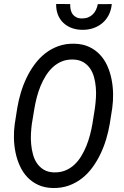

<svg xmlns="http://www.w3.org/2000/svg" viewBox="-20 -942 627 972"><path d="M535.6 -314.9Q529.3 -277.3 517.8 -238.5Q506.3 -199.7 489 -163.3Q471.7 -127 448.2 -94.7Q424.8 -62.5 394.8 -39.1Q364.7 -15.6 327.9 -2.4Q291 10.7 247.1 9.8Q205.1 8.8 173.1 -6.1Q141.1 -21 118.2 -45.4Q95.2 -69.8 80.6 -102.1Q65.9 -134.3 58.6 -169.9Q51.3 -205.6 50.5 -242.7Q49.8 -279.8 54.7 -314.5L67.4 -395.5Q73.7 -433.1 85.2 -471.9Q96.7 -510.7 114 -547.1Q131.3 -583.5 155 -615.7Q178.7 -647.9 208.7 -671.6Q238.8 -695.3 275.6 -708.5Q312.5 -721.7 356.4 -720.7Q398.9 -719.7 430.9 -704.8Q462.9 -689.9 485.8 -665.5Q508.8 -641.1 523.2 -608.9Q537.6 -576.7 544.7 -540.8Q551.8 -504.9 552.5 -467.5Q553.2 -430.2 548.3 -395.5ZM460.9 -397.5Q463.9 -419.9 465.6 -446.3Q467.3 -472.7 465.1 -499.3Q462.9 -525.9 456.1 -551Q449.2 -576.2 435.8 -595.7Q422.4 -615.2 401.6 -627.4Q380.9 -639.6 350.6 -640.6Q318.8 -641.6 293.2 -631.1Q267.6 -620.6 247.3 -601.8Q227.1 -583 211.7 -558.3Q196.3 -533.7 185.1 -506.1Q173.8 -478.5 166.5 -450.2Q159.2 -421.9 154.8 -396.5L141.1 -314Q138.2 -292 136.7 -265.6Q135.3 -239.3 137.7 -212.4Q140.1 -185.5 147 -160.2Q153.8 -134.8 167.5 -115Q181.2 -95.2 201.9 -82.8Q222.7 -70.3 252.9 -69.3Q284.7 -68.4 310.5 -78.9Q336.4 -89.4 356.4 -108.2Q376.5 -127 391.6 -151.9Q406.7 -176.8 417.7 -204.3Q428.7 -231.9 436 -260.3Q443.4 -288.6 447.8 -314.5ZM545.9 -921.4Q543 -890.6 530.5 -866.2Q518.1 -841.8 498 -825Q478 -808.1 451.9 -799.3Q425.8 -790.5 395 -791Q365.2 -791.5 341.1 -801Q316.9 -810.5 299.6 -827.4Q282.2 -844.2 272.9 -868.2Q263.7 -892.1 264.2 -921.9L335.4 -921.4Q335 -905.8 337.9 -892.6Q340.8 -879.4 348.1 -869.6Q355.5 -859.9 366.9 -854.2Q378.4 -848.6 395.5 -848.6Q412.6 -848.6 426 -854Q439.5 -859.4 449.5 -869.1Q459.5 -878.9 465.8 -892.1Q472.2 -905.3 475.1 -920.9Z"/></svg>

Font: Roboto Mono
Style: Italic
Weight: 400
Designer: Google
Version: Version 2.000985; 2015; ttfautohint (v1.3)